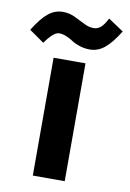

<svg xmlns="http://www.w3.org/2000/svg" viewBox="-150 -776 560 828"><g transform="rotate(10 130.0 -362.0)"><path d="M53.2 0V-516.1H192.9V0ZM-2 -571.8 -66.9 -617.2Q-33.2 -671.9 -4.4 -694.8Q24.4 -717.8 59.1 -717.8Q86.4 -717.8 111.1 -706.3Q135.7 -694.8 157.5 -683.3Q179.2 -671.9 200.2 -671.9Q218.3 -671.9 231.9 -683.8Q245.6 -695.8 259.8 -724.1L327.1 -679.2Q293 -624.5 263.9 -601.3Q234.9 -578.1 200.2 -578.1Q176.3 -578.1 155 -585.2Q133.8 -592.3 120.8 -601.1Q107.9 -609.9 91.3 -616.9Q74.7 -624 59.1 -624Q34.7 -624 -2 -571.8Z"/></g></svg>

Font: LT Superior
Style: Bold
Weight: 400
Designer: Daniel Lyons
Foundry: LyonsType
Version: Version 1.000